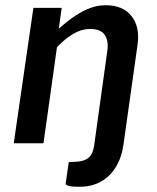

<svg xmlns="http://www.w3.org/2000/svg" viewBox="-20 -547 598 733"><path d="M285 166Q247.5 166 239 161.8Q230.5 157.5 230.5 155L242.5 72L278 70Q306 67 320.5 53.2Q335 39.5 339.5 8L389.5 -351.5Q395.5 -390 380.2 -413.2Q365 -436.5 323 -436.5Q292 -436.5 260.5 -418.2Q229 -400 197.5 -367L146 0H32.5L107.5 -517H215.5L204.5 -437.5Q238.5 -467.5 268.2 -487.2Q298 -507 326 -517Q354 -527 383.5 -527Q449.5 -527 482.2 -485.5Q515 -444 505 -375.5L451.5 4Q444.5 54.5 422.2 90.8Q400 127 365 146.5Q330 166 285 166Z"/></svg>

Font: Public Sans Thin SemiBold
Style: Italic
Weight: 600
Italic angle: -8°
Version: Version 2.001